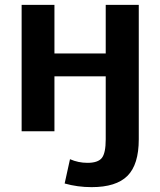

<svg xmlns="http://www.w3.org/2000/svg" viewBox="-20 -540 660 790"><path d="M415 33V-226H204V0H69V-520H204V-320H415V-520H551V33Q551 137 504.5 183.5Q458 230 357 230Q299 230 246 215L268 115Q302 130 340 130Q383 130 399 110Q415 90 415 33Z"/></svg>

Font: Mplus 1p Bold
Style: Bold
Weight: 700
Version: Version 1.061